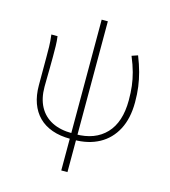

<svg xmlns="http://www.w3.org/2000/svg" viewBox="-126 -782 957 1081"><g transform="rotate(15 352.5 -241.5)"><path d="M335 13Q275 13 228.5 -3.5Q182 -20 150.5 -51.5Q119 -83 102.5 -128.5Q86 -174 86 -233V-396Q86 -428 85.5 -457.5Q85 -487 80 -527H116Q120 -499 120.5 -470.5Q121 -442 121 -409Q121 -375 120.5 -340Q120 -305 119.5 -276.5Q119 -248 119 -233Q119 -165 144.5 -117.5Q170 -70 218.5 -45Q267 -20 337 -20ZM355 13 357 -20Q470 -20 533.5 -87Q597 -154 597 -282Q597 -327 592.5 -364.5Q588 -402 577.5 -441Q567 -480 547 -528L582 -540Q601 -492 612 -451Q623 -410 628.5 -369.5Q634 -329 634 -280Q634 -186 599.5 -120.5Q565 -55 502.5 -21Q440 13 355 13ZM332 198V-681H368V198Z"/></g></svg>

Font: Noto Sans SC Thin
Style: Regular
Weight: 100
Designer: Ryoko NISHIZUKA 西塚涼子 (kana, bopomofo & ideographs); Paul D. Hunt (Latin, Greek & Cyrillic); Sandoll Communications 산돌커뮤니
Foundry: Adobe
Version: Version 2.004-H2;hotconv 1.0.118;makeotfexe 2.5.65603